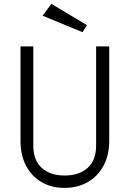

<svg xmlns="http://www.w3.org/2000/svg" viewBox="-20 -939 655 970"><path d="M531.8 -226.2Q531.8 -155.9 503.3 -102.3Q474.9 -48.7 423.6 -19.2Q372.3 10.3 306.2 10.3Q239.5 10.3 189 -19.5Q138.5 -49.2 111 -102.8Q83.6 -156.4 83.6 -226.2V-704.6H148.2V-203.6Q148.2 -129.2 190.8 -90.8Q233.3 -52.3 306.2 -52.3Q380 -52.3 422.8 -90.8Q465.6 -129.2 465.6 -203.6V-704.6H531.8ZM195.4 -859.5 239.5 -919.5 419.5 -811.8 396.9 -776.4Z"/></svg>

Font: Fira Code Fixed Light
Style: Regular
Weight: 300
Monospace: yes
Designer: Carrois Corporate, Edenspiekermann AG, Nikita Prokopov
Foundry: Carrois Corporate, Edenspiekermann AG, Nikita Prokopov
Version: Version 5.002